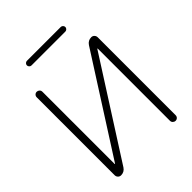

<svg xmlns="http://www.w3.org/2000/svg" viewBox="-249 -1044 1180 1180"><g transform="rotate(-45 341.0 -453.5)"><path d="M194 -907H488Q496 -907 502 -901Q508 -895 508 -887Q508 -879 502 -873Q496 -867 488 -867H194Q186 -867 180 -873Q174 -879 174 -887Q174 -895 180 -901Q186 -907 194 -907ZM106 0Q94 0 86 -8.5Q78 -17 78 -29V-705Q78 -716 85 -723Q92 -730 102 -730Q112 -730 119.5 -723Q127 -716 127 -705V-77Q127 -76 128 -76Q130 -76 130 -77L532 -706Q548 -730 576 -730Q588 -730 596 -721.5Q604 -713 604 -701V-25Q604 -14 597 -7Q590 0 580 0Q570 0 562.5 -7Q555 -14 555 -25V-653Q555 -654 554 -654Q552 -654 552 -653L150 -24Q134 0 106 0Z"/></g></svg>

Font: Rounded Mplus 1c Light
Style: Regular
Weight: 300
Version: Version 1.059.20150529